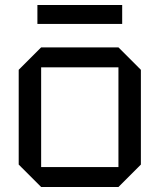

<svg xmlns="http://www.w3.org/2000/svg" viewBox="-20 -750 640 770"><path d="M55 -90V-470L145 -560H455L545 -470V-90L455 0H145ZM145 -80H455V-480H145ZM130 -654V-730H470V-654Z"/></svg>

Font: Tektur
Style: Regular
Weight: 400
Designer: Adam Jagosz
Foundry: Adam Jagosz
Version: Version 1.005;gftools[0.9.30]